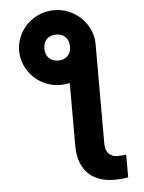

<svg xmlns="http://www.w3.org/2000/svg" viewBox="-62 -788 782 1043"><g transform="rotate(-5 329.5 -266.0)"><path d="M272.5 -739.3Q328.6 -739.3 376.7 -711.7Q424.8 -684.1 453.1 -637.2Q481.4 -590.3 481.4 -536.1V4.9Q481.4 42 498.8 61Q516.1 80.1 548.8 80.1Q569.8 80.1 594.7 76.2V200.2Q562 207 518.6 207Q458 207 414.1 183.6Q370.1 160.2 346.7 114.7Q323.2 69.3 323.2 4.9V-338.4Q299.8 -332 272.5 -332Q216.3 -332 168.7 -359.4Q121.1 -386.7 93 -433.6Q64.9 -480.5 64.5 -536.1Q64.5 -590.3 92.5 -637.2Q120.6 -684.1 168.2 -711.7Q215.8 -739.3 272.5 -739.3ZM341.8 -535.2Q341.8 -569.3 322 -587.9Q302.2 -606.4 273.4 -606.4Q241.2 -606.4 221.9 -588.6Q202.6 -570.8 202.1 -537.1Q202.1 -502 221.7 -483.4Q241.2 -464.8 273.4 -464.8Q302.2 -464.8 322 -483.2Q341.8 -501.5 341.8 -535.2Z"/></g></svg>

Font: Pretendard ExtraBold
Style: Regular
Weight: 800
Designer: Base glyphs from Inter by Rasmus Andersson; Hangeul glyphs from Noto Sans CJK(Source Han Sans) by Jang Soo-young and Kan
Foundry: Kil Hyung-jin
Version: Version 1.309